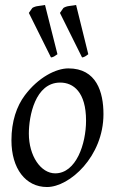

<svg xmlns="http://www.w3.org/2000/svg" viewBox="-20 -732 461 772"><path d="M222 -400C275 -400 326 -362 326 -247C326 -153 286 -35 202 -35C144 -35 96 -105 96 -195C96 -264 121 -400 222 -400ZM396 -273C396 -362 368 -457 255 -457C205 -457 134 -421 80 -349C47 -305 26 -244 26 -168C26 -54 83 20 169 20C260 20 396 -103 396 -273ZM96 -680 185 -501C195 -502 201 -507 211 -514L161 -712C158 -711 154 -711 149 -710L135 -708C125 -707 116 -704 110 -700ZM221 -680 310 -501C319 -502 326 -507 335 -514L286 -712C283 -711 279 -711 274 -710L259 -708C250 -707 241 -704 235 -700Z"/></svg>

Font: Temporarium
Style: Italic
Weight: 400
Italic angle: -7°
Version: Version 1.1